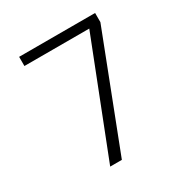

<svg xmlns="http://www.w3.org/2000/svg" viewBox="-168 -863 957 997"><g transform="rotate(-30 310.0 -365.0)"><path d="M539 -730V-675L278 0H208L479.5 -693.5L496.5 -675H83.5V-730Z"/></g></svg>

Font: Monaspace Neon Var
Style: Regular
Weight: 400
Designer: Riley Cran and the Lettermatic Team
Version: Version 1.000 (Monaspace Neon Var)